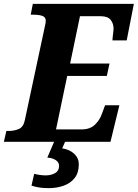

<svg xmlns="http://www.w3.org/2000/svg" viewBox="-43 -734 713 994"><path d="M-23 0 -10 -56H2Q31 -56 55 -66.5Q79 -77 86 -114L189 -596Q191 -604 192.5 -612.5Q194 -621 194 -626Q194 -646 175.5 -652Q157 -658 127 -658H116L127 -714H650L613 -525H539Q539 -529 540.5 -542.5Q542 -556 543.5 -569Q545 -582 545 -585Q545 -612 530 -631Q515 -650 479 -650H371L320 -405H524L510 -341H305L247 -64H379Q423 -64 448.5 -88.5Q474 -113 485 -146L501 -189H575L529 0ZM210 240Q180 240 159 236.5Q138 233 120 227L134 166Q167 174 194 174Q222 174 242.5 162Q263 150 263 125Q263 106 245 94.5Q227 83 202 82L241 -9H298L279 34Q318 40 341.5 62.5Q365 85 365 116Q365 160 344 187Q323 214 287.5 227Q252 240 210 240Z"/></svg>

Font: Noto Serif SemiCondensed ExtraBold
Style: Italic
Weight: 800
Width: 4
Italic angle: -12°
Designer: Monotype Design Team
Foundry: Monotype Imaging Inc.
Version: Version 2.014; ttfautohint (v1.8.4.7-5d5b)